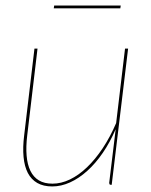

<svg xmlns="http://www.w3.org/2000/svg" viewBox="-20 -665 544 691"><path d="M61.5 0ZM115 -490 78 -178Q73 -137 75.8 -104.8Q78.5 -72.5 89.5 -50Q100.5 -27.5 120 -15.8Q139.5 -4 169 -4Q200 -4 231.8 -19.2Q263.5 -34.5 293.2 -63Q323 -91.5 349.8 -131.8Q376.5 -172 398 -222L430 -490H441L382 0H379Q375 0 374 -2.2Q373 -4.5 373 -7L396 -197V-199.5Q376 -153 350 -115Q324 -77 294 -50Q264 -23 232 -8.5Q200 6 168 6Q136 6 114.2 -6.5Q92.5 -19 80.2 -42.5Q68 -66 64.8 -100.2Q61.5 -134.5 67 -178L104 -490ZM175 -645H414.5L413 -635H173.5Z"/></svg>

Font: Lato Hairline
Style: Italic
Weight: 100
Italic angle: -7°
Designer: Lukasz Dziedzic
Foundry: tyPoland Lukasz Dziedzic
Version: Version 2.007; 2014-02-27